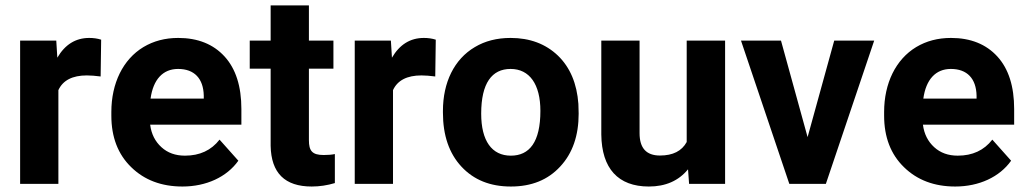

<svg xmlns="http://www.w3.org/2000/svg" viewBox="-20 -678 3786 708"><path d="M353 -531.7C339.4 -536.1 324.7 -538.1 309.1 -538.1C258.8 -538.1 219.7 -513.7 191.4 -465.3L187.5 -528.3H54.2V0H195.3V-345.7C211.9 -381.8 247.1 -399.9 300.3 -399.9C314.9 -399.9 332 -398.4 351.1 -396Z M652.8 9.8C740.7 9.8 816.4 -25.4 858.9 -85.4L789.6 -163.1C758.8 -123.5 716.3 -104 662.1 -104C627 -104 598.1 -114.3 575.2 -135.3C552.2 -156.2 538.1 -183.6 533.7 -218.3H870.1V-275.9C870.1 -359.4 849.6 -424.3 808.1 -469.7C766.6 -515.1 709.5 -538.1 637.2 -538.1C588.9 -538.1 546.4 -526.9 508.8 -504.4C433.6 -459 390.6 -371.1 390.6 -265.1V-251.5C390.6 -172.4 415 -108.9 463.9 -61.5C512.2 -14.2 575.2 9.8 652.8 9.8ZM636.7 -423.8C696.8 -423.8 730 -388.2 731.4 -325.7V-314.5H535.2C544.9 -384.8 580.6 -423.8 636.7 -423.8Z M978 -658.2V-528.3H900.9V-424.8H978V-140.1C980 -40 1030.3 9.8 1129.4 9.8C1158.7 9.8 1187 5.4 1214.8 -2.9V-109.9C1202.6 -107.4 1189 -106.4 1173.3 -106.4C1130.9 -106.4 1119.1 -122.1 1119.1 -161.1V-424.8H1209.5V-528.3H1119.1V-658.2Z M1586.9 -531.7C1573.2 -536.1 1558.6 -538.1 1543 -538.1C1492.7 -538.1 1453.6 -513.7 1425.3 -465.3L1421.4 -528.3H1288.1V0H1429.2V-345.7C1445.8 -381.8 1481 -399.9 1534.2 -399.9C1548.8 -399.9 1565.9 -398.4 1585 -396Z M1613.3 -262.7C1613.3 -178.7 1636.2 -112.3 1681.6 -63.5C1727.1 -14.6 1787.6 9.8 1863.8 9.8C1939.9 9.8 2000.5 -14.6 2045.9 -64C2091.3 -112.8 2113.8 -177.7 2113.8 -258.8L2112.8 -294.9C2107.4 -369.6 2082.5 -429.2 2037.6 -472.7C1992.2 -516.1 1934.1 -538.1 1862.8 -538.1C1812.5 -538.1 1768.6 -526.9 1731 -504.4C1654.8 -459.5 1613.3 -374 1613.3 -269ZM1754.4 -258.8C1754.4 -371.6 1793.9 -423.8 1862.8 -423.8C1932.6 -423.8 1972.7 -367.2 1972.7 -269C1972.7 -153.8 1932.1 -104 1863.8 -104C1793.5 -104 1754.4 -158.7 1754.4 -258.8Z M2521 0H2653.8V-528.3H2512.2V-154.3C2494.1 -121.1 2461.4 -104.5 2413.6 -104.5C2363.3 -104.5 2338.4 -131.8 2338.4 -187V-528.3H2197.3V-182.1C2198.7 -56.6 2259.3 9.8 2372.6 9.8C2434.1 9.8 2482.4 -11.2 2517.1 -53.7Z M2859.9 -528.3H2712.4L2890.6 0H3025.4L3203.6 -528.3H3056.2L2958 -172.4Z M3502.4 9.8C3590.3 9.8 3666 -25.4 3708.5 -85.4L3639.2 -163.1C3608.4 -123.5 3565.9 -104 3511.7 -104C3476.6 -104 3447.8 -114.3 3424.8 -135.3C3401.9 -156.2 3387.7 -183.6 3383.3 -218.3H3719.7V-275.9C3719.7 -359.4 3699.2 -424.3 3657.7 -469.7C3616.2 -515.1 3559.1 -538.1 3486.8 -538.1C3438.5 -538.1 3396 -526.9 3358.4 -504.4C3283.2 -459 3240.2 -371.1 3240.2 -265.1V-251.5C3240.2 -172.4 3264.6 -108.9 3313.5 -61.5C3361.8 -14.2 3424.8 9.8 3502.4 9.8ZM3486.3 -423.8C3546.4 -423.8 3579.6 -388.2 3581.1 -325.7V-314.5H3384.8C3394.5 -384.8 3430.2 -423.8 3486.3 -423.8Z"/></svg>

Font: Shabnam
Style: Bold
Weight: 700
Foundry: DejaVu fonts team - Redesigned by Saber Rastikerdar - Based on Vazir font
Version: Version 5.0.1